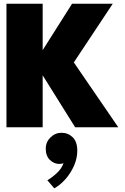

<svg xmlns="http://www.w3.org/2000/svg" viewBox="-20 -680 669 1026"><path d="M374.5 -346.5 612 0H381.5L208 -277.5V0H14.5V-660H208V-412L365 -660H582.5ZM270 326.5 233 283Q255 271 282.5 246Q310 221 319.5 191.5Q311.5 196 296 196Q269 196 246.8 174.8Q224.5 153.5 224.5 114Q224.5 79 249.8 54.2Q275 29.5 309 29.5Q343.5 29.5 368.2 53.2Q393 77 393 125.5Q393 165.5 375.8 205Q358.5 244.5 330.5 276.5Q302.5 308.5 270 326.5Z"/></svg>

Font: League Spartan Thin Black
Style: Regular
Weight: 900
Version: Version 2.002